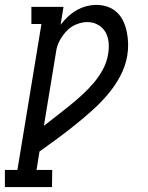

<svg xmlns="http://www.w3.org/2000/svg" viewBox="-82 -548 602 783"><path d="M-62 215V145H-11L87 -450H46V-520H177L165 -447Q179 -465 195 -480Q211 -495 230 -506Q249 -517 270 -522.5Q291 -528 311 -528Q336 -528 358 -520Q380 -512 396 -496.5Q412 -481 421.5 -460Q431 -439 435.5 -416Q440 -393 440.5 -369Q441 -345 437 -321Q430 -279 409 -239Q388 -199 358.5 -164Q329 -129 295 -98.5Q261 -68 225.5 -39.5Q190 -11 153.5 16Q117 43 79 70L67 145H131L130 215ZM97 -35Q124 -56 150.5 -76.5Q177 -97 203.5 -118.5Q230 -140 254.5 -162.5Q279 -185 301 -211Q323 -237 338.5 -266.5Q354 -296 359 -328Q363 -351 361 -374.5Q359 -398 348 -417Q337 -436 317.5 -447Q298 -458 274 -458Q252 -458 229 -448.5Q206 -439 189.5 -421.5Q173 -404 161.5 -382.5Q150 -361 147 -339Z"/></svg>

Font: Iosevka Curly Slab
Style: Italic
Weight: 400
Italic angle: -9°
Monospace: yes
Designer: Belleve Invis
Foundry: Belleve Invis
Version: Version 22.1.2; ttfautohint (v1.8.4)